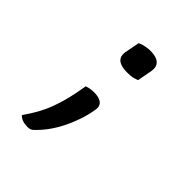

<svg xmlns="http://www.w3.org/2000/svg" viewBox="-200 -672 999 999"><g transform="rotate(45 300.0 -172.5)"><path d="M396 -385Q387 -382 376 -378.5Q365 -375 352.5 -374Q340 -373 328 -373Q299 -373 279.5 -380Q260 -387 251.5 -401.5Q243 -416 246 -439L262 -523Q273 -529 284.5 -532Q296 -535 308.5 -537Q321 -539 334 -539Q362 -539 380.5 -531.5Q399 -524 407 -509Q415 -494 412 -471ZM161 194Q140 194 124.5 188.5Q109 183 97 171Q124 133 144 97Q164 61 179 21Q194 -19 205.5 -65.5Q217 -112 226 -170Q235 -173 243.5 -175Q252 -177 260.5 -178Q269 -179 278 -179Q304 -179 320.5 -172.5Q337 -166 344.5 -153Q352 -140 348 -119Q341 -75 326 -31.5Q311 12 291 51.5Q271 91 246.5 124Q222 157 196 181Q190 188 181.5 191Q173 194 161 194Z"/></g></svg>

Font: Rec Mono Duotone
Style: Italic
Weight: 400
Italic angle: -10°
Monospace: yes
Version: Version 1.085; ttfautohint (v1.8.4.7-5d5b)